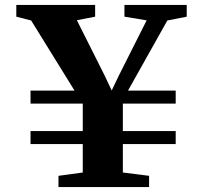

<svg xmlns="http://www.w3.org/2000/svg" viewBox="-20 -763 828 783"><path d="M284 -393.5 107 -679.5 46.5 -695V-743H368V-695L293.5 -680.5L406.5 -455.5L435.5 -394L465 -455.5L578 -680L487.5 -695V-743H741.5V-695L662.5 -679.5L502 -393.5H696.5V-340.5H481V-228.5H696.5V-175.5H481V-59.5L588 -46V0H218.5V-46L317.5 -59.5V-175.5H104.5V-228.5H317.5V-340.5H104.5V-393.5Z"/></svg>

Font: Merriweather 60pt ExtraBold
Style: Regular
Weight: 800
Version: Version 2.100